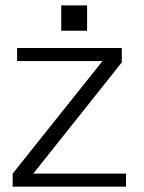

<svg xmlns="http://www.w3.org/2000/svg" viewBox="-20 -698 540 718"><path d="M27.3 0H451.2V-48.8H104.5L435.5 -464.8V-518.6H43.9V-469.7H363.3L27.3 -48.8ZM209 -677.7V-583H305.7V-677.7Z"/></svg>

Font: Dotum
Style: Regular
Weight: 400
Version: Version 2.21